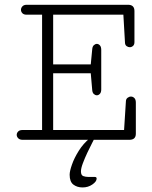

<svg xmlns="http://www.w3.org/2000/svg" viewBox="-20 -592 645 813"><path d="M329.6 201.7Q306.6 201.7 290.8 189.7Q274.9 177.7 274.9 147.9Q274.9 132.8 284.7 105Q294.4 77.1 313.5 46.6Q332.5 16.1 360.4 -6.8H380.4Q378.9 -3.4 369.9 13.9Q360.8 31.2 350.1 54Q339.4 76.7 331.1 98.6Q322.8 120.6 322.8 133.8Q322.8 149.9 332.5 153.6Q342.3 157.2 354 157.2H365.2Q373.5 157.2 381.3 157.2Q389.2 157.2 389.2 164.1Q389.2 176.8 371.1 189.2Q353 201.7 329.6 201.7ZM75.7 0Q63.5 0 57.1 -6.6Q50.8 -13.2 50.8 -21Q50.8 -28.8 56.9 -35.2Q63 -41.5 75.2 -41.5H158.2V-529.8H92.3Q80.6 -529.8 74.7 -536.1Q68.8 -542.5 68.8 -550.3Q68.8 -558.6 75 -565.2Q81.1 -571.8 93.3 -571.8H522Q549.3 -571.8 549.3 -545.4V-413.6Q549.3 -402.8 543.2 -397.5Q537.1 -392.1 529.8 -392.1Q522.5 -392.1 516.1 -396.7Q509.8 -401.4 509.3 -410.6L502.4 -529.8H205.1V-319.3H364.3L370.6 -384.3Q371.6 -395.5 377.7 -400.9Q383.8 -406.2 390.1 -406.2Q397 -406.2 402.8 -400.1Q408.7 -394 408.7 -380.4V-213.4Q408.7 -200.7 402.8 -194.6Q397 -188.5 390.1 -188.5Q383.3 -188.5 377.4 -193.8Q371.6 -199.2 370.6 -209.5L364.3 -281.7H205.1V-41.5H505.4L513.2 -164.1Q513.7 -172.9 520.3 -178Q526.9 -183.1 534.7 -183.1Q542.5 -183.1 548.8 -177Q555.2 -170.9 555.2 -157.7V-25.9Q555.2 0 527.8 0Z"/></svg>

Font: Cutive Mono
Style: Regular
Weight: 400
Designer: Vernon Adams
Foundry: Vernon Adams
Version: Version 1.110; ttfautohint (v1.8.4.7-5d5b)